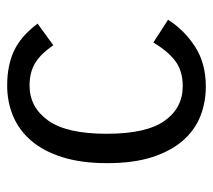

<svg xmlns="http://www.w3.org/2000/svg" viewBox="-50 -546 608 549"><g transform="rotate(-90 254.5 -271.0)"><path d="M147 -271Q147 -157 184 -105Q221 -53 283 -53Q326 -53 354 -73.5Q382 -94 408 -137L473 -95Q444 -49 396.5 -18Q349 13 282 13Q237 13 197.5 -2.5Q158 -18 128 -52Q98 -86 80.5 -139.5Q63 -193 63 -269Q63 -343 80 -397Q97 -451 127 -486Q157 -521 197.5 -538Q238 -555 285 -555Q342 -555 384 -535.5Q426 -516 462 -468L400 -423Q374 -461 347.5 -476Q321 -491 285 -491Q223 -491 185 -438Q147 -385 147 -271Z"/></g></svg>

Font: Carrois Gothic
Style: Regular
Weight: 400
Designer: Ralph du Carrois
Foundry: Ralph du Carrois
Version: Version 1.002